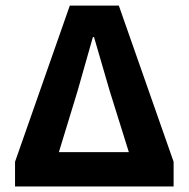

<svg xmlns="http://www.w3.org/2000/svg" viewBox="-20 -672 680 692"><path d="M34.2 0V-88.9L231.6 -651.8H408.3L605.7 -88.9V0ZM192.2 -123.6H444.4L375.4 -344.2L318.8 -538.5H314.8L259.6 -344.2Z"/></svg>

Font: Source Sans 3
Style: Regular
Weight: 200
Designer: Paul D. Hunt
Foundry: Adobe
Version: Version 3.046;hotconv 1.0.118;makeotfexe 2.5.65603